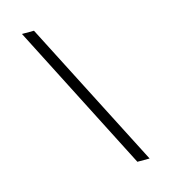

<svg xmlns="http://www.w3.org/2000/svg" viewBox="-105 -790 798 879"><g transform="rotate(-15 293.5 -351.0)"><path d="M136 -702 496 0H438L79 -702Z"/></g></svg>

Font: GFS Didot
Style: Regular
Weight: 400
Designer: Takis Katsoulidis and George D. Matthiopoulos
Foundry: Takis Katsoulidis and George D. Matthiopoulos
Version: Version 1.0